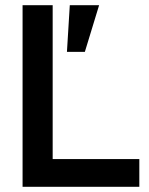

<svg xmlns="http://www.w3.org/2000/svg" viewBox="-20 -720 576 740"><path d="M67 -700V0H517V-107H183V-700ZM249 -700 238 -520H307L362 -700Z"/></svg>

Font: Space Text SemiBold
Style: Regular
Weight: 600
Designer: Florian Karsten (Space Text), Colophon Foundry (Space Mono)
Foundry: Florian Karsten
Version: Version 1.003;PS 001.003;hotconv 1.0.88;makeotf.lib2.5.64775